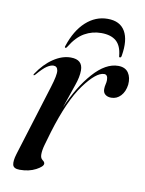

<svg xmlns="http://www.w3.org/2000/svg" viewBox="-74 -663 548 725"><g transform="rotate(10 200.0 -300.5)"><path d="M41.5 -352.5Q39.5 -353 42.5 -358Q69 -398 102.2 -420.2Q135.5 -442.5 168.5 -442.5Q214.5 -442.5 214.5 -401Q214.5 -376 202.8 -343Q191 -310 171.5 -252Q207.5 -335.5 255 -389Q302.5 -442.5 350.5 -442.5Q377.5 -442.5 389.8 -424.5Q402 -406.5 399.5 -379Q396 -352 381 -335.8Q366 -319.5 344.5 -319.5Q330.5 -319.5 321.8 -326.5Q313 -333.5 313 -347Q313 -356.5 315.2 -365.2Q317.5 -374 317.5 -382Q317.5 -403 303.5 -403Q273 -403 227.2 -340.8Q181.5 -278.5 143 -152Q134 -121.5 128 -100.2Q122 -79 122 -63Q122 -48.5 130.5 -42.5Q139 -36.5 139 -30Q139 -19 113 -5.2Q87 8.5 51.5 8.5Q28 8.5 24.5 -5.8Q21 -20 29.5 -48L114 -320.5Q129 -368.5 126.5 -384.8Q124 -401 109.5 -401Q99 -401 84.8 -391.8Q70.5 -382.5 48 -356Q44 -351.5 41.5 -352.5ZM266 -553.5Q231.5 -553.5 202 -536.8Q172.5 -520 148.5 -480.5Q145.5 -475 142.5 -475Q137.5 -475 140.5 -482.5Q160.5 -543.5 197.2 -577Q234 -610.5 280.5 -610.5Q328 -610.5 347.5 -577Q367 -543.5 356.5 -482.5Q355.5 -475 350.5 -475Q347 -475 347 -480.5Q343.5 -518.5 323.5 -536Q303.5 -553.5 266 -553.5Z"/></g></svg>

Font: Fraunces 144pt
Style: Italic
Weight: 400
Italic angle: -16°
Version: Version 1.000;[b76b70a41]